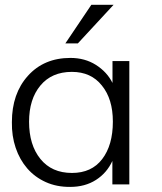

<svg xmlns="http://www.w3.org/2000/svg" viewBox="-20 -749 657 780"><path d="M245.6 -572.8 351.1 -729.5H441.4L296.4 -572.8ZM272.5 -46.4Q352.1 -46.4 395 -102.5Q438.5 -159.2 438.5 -254.9Q438.5 -346.7 394 -401.4Q350.1 -457 272 -457Q189.9 -457 144 -401.4Q98.1 -346.2 98.1 -254.4Q98.1 -160.2 144 -103.5Q189.9 -46.4 272.5 -46.4ZM265.1 10.3Q210 10.7 165.8 -9.3Q121.6 -29.3 90.8 -64.7Q60.1 -100.1 43.7 -148.4Q27.3 -196.8 28.3 -252.9Q28.3 -368.7 93.3 -440.9Q158.7 -513.7 266.1 -513.7Q324.7 -513.7 369.6 -485.4Q415 -456.5 437 -412.1V-501H505.4V0H436.5V-95.2Q414.1 -46.4 369.9 -18.1Q325.7 10.3 265.1 10.3Z"/></svg>

Font: Ride Light
Style: Regular
Weight: 300
Version: Version 3.000